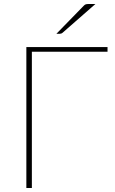

<svg xmlns="http://www.w3.org/2000/svg" viewBox="-20 -938 572 958"><path d="M516.5 -680H139V0H111.5V-703H516.5ZM456 -918 291.5 -774Q286.5 -769.5 278.5 -769.5H261.5L397.5 -909Q402.5 -914.5 407.5 -916.2Q412.5 -918 422.5 -918Z"/></svg>

Font: Lato ExtraLight
Style: Regular
Weight: 275
Designer: Lukasz Dziedzic with Adam Twardoch and Botio Nikoltchev
Foundry: tyPoland Lukasz Dziedzic
Version: Version 2.015; 2015-08-06; http://www.latofonts.com/